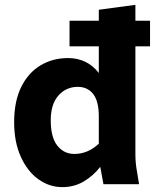

<svg xmlns="http://www.w3.org/2000/svg" viewBox="-20 -755 655 787"><path d="M38 -254Q38 -340 67 -398.5Q96 -457 146 -487Q196 -517 259 -517Q337 -517 385 -456V-565H265V-670H385V-715L535 -735V-670H595V-565H535V-125Q535 -104 536.5 -87.5Q538 -71 542 -49L550 0H404L391 -71Q362 -34 323 -11Q284 12 235 12Q182 12 137 -20.5Q92 -53 65 -113Q38 -173 38 -254ZM188 -262Q188 -192 215 -158Q242 -124 285 -124Q340 -124 385 -166V-278Q385 -340 362 -369.5Q339 -399 299 -399Q251 -399 219.5 -363.5Q188 -328 188 -262Z"/></svg>

Font: Radio Canada
Style: Bold
Weight: 700
Designer: Charles Daoud, Etienne Aubert Bonn, Alexandre Saumier Demers, Jacques Le Bailly
Foundry: Radio-Canada
Version: Version 2.104; ttfautohint (v1.8.4.7-5d5b);gftools[0.9.28.de